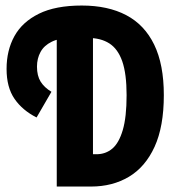

<svg xmlns="http://www.w3.org/2000/svg" viewBox="-20 -684 640 704"><path d="M188.1 0V-585.9H320.9V-118.5H333.9Q367.3 -118.5 391.7 -139Q416 -159.4 430.1 -206.9Q444.2 -254.4 444.2 -335.1Q444.2 -413.3 428.3 -459.1Q412.3 -504.8 380.8 -524.9Q349.3 -544.9 302.8 -544.9H243.1Q197.8 -544.9 169.7 -531Q141.5 -517.2 128.6 -493.4Q115.6 -469.6 115.6 -439.6Q115.6 -406.1 129 -384.6Q142.4 -363.2 168.6 -347.4L114.1 -253.3Q62.4 -279.3 33.3 -321.5Q4.1 -363.7 4.1 -431.3Q4.1 -499.2 32.8 -551.3Q61.6 -603.5 122.5 -633.6Q183.4 -663.7 279.8 -663.7Q375.8 -663.7 442.9 -628.4Q509.9 -593.2 545.3 -520.4Q580.7 -447.6 580.7 -335.1Q580.7 -219.9 546.8 -145.8Q512.9 -71.8 452.8 -35.9Q392.6 0 313.8 0Z"/></svg>

Font: Source Code Pro ExtraLight
Style: Regular
Weight: 200
Monospace: yes
Designer: Paul D. Hunt, Teo Tuominen
Foundry: Adobe
Version: Version 1.026;hotconv 1.1.0;makeotfexe 2.6.0